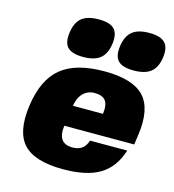

<svg xmlns="http://www.w3.org/2000/svg" viewBox="-112 -843 856 947"><g transform="rotate(15 316.0 -370.0)"><path d="M604 -199.2H247.1Q234.4 -106 313 -106Q342.8 -106 361.1 -119.1Q379.4 -132.3 388.7 -161.1H578.6Q550.3 -71.3 483.4 -30.8Q416.5 9.8 296.4 9.8Q150.4 9.8 93.3 -51.8Q36.1 -113.3 55.2 -250Q74.2 -386.7 148.9 -448.2Q223.6 -509.8 369.6 -509.8Q515.1 -509.8 572.8 -448.2Q630.4 -386.7 611.3 -251ZM350.6 -394Q315.4 -394 292 -370.4Q268.6 -346.7 262.7 -305.2H416Q422.4 -351.6 406.5 -372.8Q390.6 -394 350.6 -394ZM371.6 -649.9Q364.3 -598.1 335 -574.5Q305.7 -550.8 248.5 -550.8Q190.9 -550.8 168.5 -574.2Q146 -597.7 153.3 -649.9Q160.6 -702.6 189.7 -726.3Q218.8 -750 276.4 -750Q334 -750 356.4 -726.3Q378.9 -702.6 371.6 -649.9ZM534.2 -750Q591.8 -750 614.7 -726.1Q637.7 -702.1 630.4 -649.9Q623 -598.1 593.5 -574.5Q564 -550.8 506.3 -550.8Q448.7 -550.8 426.3 -574.2Q403.8 -597.7 411.1 -649.9Q418.5 -702.1 447.8 -726.1Q477.1 -750 534.2 -750Z"/></g></svg>

Font: Fivo Sans Black
Style: Regular
Weight: 900
Designer: Alexander Slobzheninov
Foundry: Alexander Slobzheninov
Version: 1.0